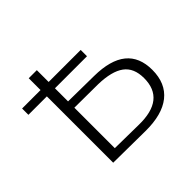

<svg xmlns="http://www.w3.org/2000/svg" viewBox="-128 -679 839 839"><g transform="rotate(-45 291.0 -260.0)"><path d="M347 -327Q546 -325 546 -166Q546 -83 492 -40Q438 3 335 2L138 0V-410H24V-449H138V-522H188V-449H386V-410H188V-329ZM334 -38Q495 -35 495 -166Q495 -229 455.5 -258Q416 -287 334 -289L188 -290V-40Z"/></g></svg>

Font: mBank Light
Style: Regular
Weight: 300
Designer: Julieta Ulanovsky
Foundry: Julieta Ulanovsky
Version: Version 7.200;PS 007.200;hotconv 1.0.88;makeotf.lib2.5.64775